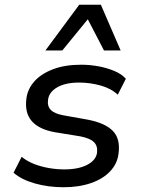

<svg xmlns="http://www.w3.org/2000/svg" viewBox="-20 -778 594 807"><path d="M247 9Q183 9 126.5 -7Q70 -23 37 -52L71 -119Q94 -100 124 -88.5Q154 -77 186.5 -71.5Q219 -66 250 -66Q310 -66 347 -85.5Q384 -105 388 -137Q391 -165 374.5 -181Q358 -197 317 -205L212 -222Q144 -234 113.5 -269Q83 -304 91 -364Q96 -404 124.5 -436Q153 -468 203 -487Q253 -506 321 -506Q357 -506 393 -499.5Q429 -493 460 -480Q491 -467 509 -447L475 -380Q446 -407 401.5 -419Q357 -431 313 -431Q255 -431 220.5 -411Q186 -391 182 -359Q178 -332 193.5 -316Q209 -300 248 -293L349 -275Q422 -261 454.5 -227.5Q487 -194 478 -131Q473 -90 443 -58Q413 -26 362.5 -8.5Q312 9 247 9ZM171 -566 313 -758H404L487 -566H417L349 -697L242 -566Z"/></svg>

Font: Nunito Sans 7pt Medium
Style: Italic
Weight: 500
Italic angle: -9°
Designer: Vernon Adams
Foundry: Vernon Adams
Version: Version 3.101;gftools[0.9.27]